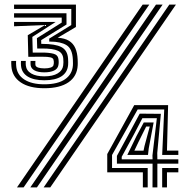

<svg xmlns="http://www.w3.org/2000/svg" viewBox="-20 -820 822 840"><path d="M174 -434Q108.5 -434 70.9 -459.4Q33.2 -484.8 29.8 -530Q29 -538.8 29.1 -544.1Q29.2 -549.5 29.5 -553.5H50.5Q50.2 -548.2 50.2 -543.5Q50.2 -538.8 50.8 -532Q54 -493 86.4 -472.1Q118.8 -451.2 174 -451.2Q233 -451.2 264.8 -473.4Q296.5 -495.5 299 -534.5Q299.2 -538.2 299.2 -543Q299.2 -547.8 298.8 -559.5Q296.5 -607 271 -622.5Q245.5 -638 200 -638H195.5L195.2 -651L291.8 -710.5L292 -781H41.5V-800H312.2V-702L232.5 -654.8Q263.2 -653 281.9 -641.5Q300.5 -630 309.5 -609.5Q318.5 -589 319.8 -559.5Q320.2 -549.2 320.2 -544.1Q320.2 -539 320 -534.5Q317.5 -486.2 279.8 -460.1Q242 -434 174 -434ZM174 -503.5Q146.8 -503.5 131.4 -511.8Q116 -520 114 -534.5Q113.5 -539.2 113.5 -543.6Q113.5 -548 113.8 -553.5H135Q134.5 -548.8 134.6 -543.6Q134.8 -538.5 135 -535.5Q136.2 -528 146.9 -524.4Q157.5 -520.8 174 -520.8Q191.2 -520.8 201.5 -524.4Q211.8 -528 213.8 -534.5Q215 -538.8 215.4 -542.9Q215.8 -547 215.4 -551.1Q215 -555.2 213.8 -559.5Q212 -566.2 200.5 -569.1Q189 -572 164.5 -571.8L103.8 -571.5L101.5 -666L177.5 -710.5L41.5 -705V-724H223.5L121.5 -658.5L123.2 -590H164.8Q194.5 -590 213.8 -585Q233 -580 235.5 -563Q236.8 -556 236.8 -548.5Q236.8 -541 235.5 -534.8Q232.8 -519 216.4 -511.2Q200 -503.5 174 -503.5ZM174 -468.8Q128 -468.8 101.2 -485.2Q74.5 -501.8 71.8 -533.5Q71.5 -538 71.4 -543Q71.2 -548 71.8 -553.5H92.8Q92.2 -546.8 92.4 -542.8Q92.5 -538.8 93 -533.5Q95.5 -510.8 116.8 -498.4Q138 -486 174 -486Q211 -486 232.2 -498.8Q253.5 -511.5 256.5 -533.8Q257.5 -540.5 257.5 -547.9Q257.5 -555.2 256.8 -563.5Q254.8 -588.2 233.2 -598Q211.8 -607.8 164.8 -607.8H142.8L141.5 -653L250 -721.2V-743H41.5V-762H270.8L271 -712.8L160.2 -644.5L160.5 -628H165Q221.8 -628 248.6 -614Q275.5 -600 277.8 -563.2Q278.2 -556.2 278.4 -548.2Q278.5 -540.2 278 -535.5Q275.2 -503 248.6 -485.9Q222 -468.8 174 -468.8ZM112.5 0 662.5 -800H691.5L141.5 0ZM54.2 0 604.2 -800H633.2L83.2 0ZM170.8 0 720.8 -800H749.8L199.8 0ZM605 0V-66H449.2V-146L567.2 -360H715.5L710.5 -161.2H760.2V-142.2H689.5L698.5 -341H582.2L470.2 -142V-85H626.2V0ZM689.5 0V-85H760.2V-66H710.5V0ZM647.2 0 647.5 -104H491.5V-138L549 -244.2L591.2 -322.8L683.8 -322L668 -150.5L668.5 -123H760.2V-104H668.5V0ZM512.5 -123H647.5L647 -140L666.2 -303H603L565.8 -231.8L512.5 -134ZM537 -142.2 577.2 -224.8 609 -284.2H652.2L630.8 -171.2L627.5 -142.2ZM567.8 -160.8H608L612.2 -181L635.2 -266.5H619.5L585.5 -198Z"/></svg>

Font: Big Shoulders Inline Text Thin Black
Style: Regular
Weight: 900
Version: Version 2.002